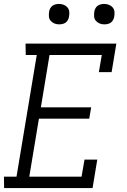

<svg xmlns="http://www.w3.org/2000/svg" viewBox="-25 -957 645 977"><path d="M-4 0 -5 -58H59L162 -677H106L105 -735H567L543 -590H478L493 -677H227L183 -411H439L429 -353H173L124 -58H390L405 -145H470L446 0ZM506 -833Q493 -833 482 -837.5Q471 -842 463 -851Q455 -860 454 -872.5Q453 -885 455 -898Q456 -906 460.5 -914.5Q465 -923 472.5 -928Q480 -933 488.5 -935Q497 -937 505 -937Q518 -937 529.5 -932.5Q541 -928 548.5 -919Q556 -910 557.5 -897.5Q559 -885 556 -872Q555 -864 550.5 -855.5Q546 -847 539 -842Q532 -837 523 -835Q514 -833 506 -833ZM276 -833Q263 -833 252 -837.5Q241 -842 233 -851Q225 -860 224 -872.5Q223 -885 225 -898Q226 -906 230.5 -914.5Q235 -923 242.5 -928Q250 -933 258.5 -935Q267 -937 275 -937Q288 -937 299.5 -932.5Q311 -928 318.5 -919Q326 -910 327.5 -897.5Q329 -885 326 -872Q325 -864 320.5 -855.5Q316 -847 309 -842Q302 -837 293 -835Q284 -833 276 -833Z"/></svg>

Font: Iosevka Etoile Light
Style: Italic
Weight: 300
Italic angle: -9°
Designer: Belleve Invis
Foundry: Belleve Invis
Version: Version 22.1.2; ttfautohint (v1.8.4)